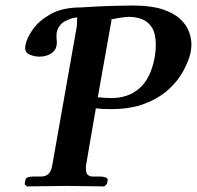

<svg xmlns="http://www.w3.org/2000/svg" viewBox="-20 -674 713 695"><path d="M169 -75 257 -573Q258 -579 258.5 -585.5Q259 -592 259 -596Q259 -610 260 -611Q239 -610 215 -597Q191 -584 185 -555Q184 -545 185 -531Q187 -519 184 -506Q181 -490 163.5 -479.5Q146 -469 123 -469Q105 -469 88 -476Q71 -483 71 -502Q71 -504 71.5 -507Q72 -510 73 -514Q77 -536 98.5 -567Q120 -598 161.5 -622Q203 -646 266 -647H270Q283 -648 296 -648.5Q309 -649 322 -650Q360 -652 400.5 -653Q441 -654 460 -654Q526 -654 567.5 -640.5Q609 -627 632 -605.5Q655 -584 664 -559.5Q673 -535 673 -512Q673 -506 672 -498.5Q671 -491 670 -484Q663 -453 643.5 -417Q624 -381 590 -350Q556 -319 504.5 -299Q453 -279 382 -279Q348 -279 327 -282Q318 -230 309 -178Q300 -126 291 -73V-62Q291 -35 316 -35H342Q353 -35 361.5 -32Q370 -29 370 -23Q370 -23 367 -8L357 1Q357 1 341.5 0.5Q326 0 303 0Q280 0 257 -0.5Q234 -1 219 -1Q206 -1 182.5 -0.5Q159 0 135 0Q111 0 94.5 0.5Q78 1 78 1L69 -7L72 -23Q74 -35 102 -35H128Q147 -35 156.5 -45.5Q166 -56 169 -75ZM384 -603 334 -322Q345 -321 359 -320Q373 -319 383 -319Q445 -319 485.5 -355Q526 -391 540 -467Q542 -478 543 -489.5Q544 -501 544 -511Q544 -553 529.5 -575Q515 -597 493 -605Q471 -613 446 -613Q435 -613 410 -609Q385 -605 369 -600Z"/></svg>

Font: Libertinus Serif SemiBold
Style: Italic
Weight: 600
Italic angle: -11.5°
Designer: Philipp H. Poll, Khaled Hosny
Foundry: Caleb Maclennan
Version: Version 7.051;RELEASE